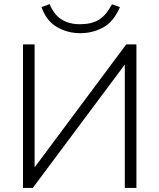

<svg xmlns="http://www.w3.org/2000/svg" viewBox="-20 -923 783 943"><path d="M93 0V-705H150V-101L600 -705H650V0H593V-606L141 0ZM374 -760Q312 -760 260 -790Q208 -820 184 -888L224 -903Q244 -852 281.5 -828Q319 -804 373 -804Q429 -804 465 -825.5Q501 -847 530 -902L569 -888Q538 -816 486.5 -788Q435 -760 374 -760Z"/></svg>

Font: Mulish Light
Style: Regular
Weight: 300
Designer: Vernon Adams
Foundry: Vernon Adams
Version: Version 3.603; ttfautohint (v1.8.3)